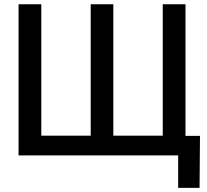

<svg xmlns="http://www.w3.org/2000/svg" viewBox="-20 -748 998 924"><path d="M69.3 -727.5H178.7V-95.2H416.5V-727.5H525.4V-95.2H763.2V-727.5H872.6V0H69.3ZM837.4 156.2V0H799.3V-94.2H942.4L940.4 156.2Z"/></svg>

Font: Inter 28pt Medium
Style: Regular
Weight: 500
Designer: Rasmus Andersson
Foundry: rsms
Version: Version 4.001;git-66647c0bb